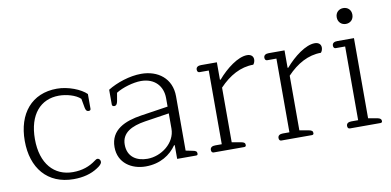

<svg xmlns="http://www.w3.org/2000/svg" viewBox="-66 -856 2162 1062"><g transform="rotate(-10 1015.0 -325.5)"><path d="M273 11C326 11 372 -1 408 -25C424 -35 437 -46 437 -58C437 -68 430 -77 421 -77C415 -77 411 -74 404 -69C369 -43 328 -28 275 -28C171 -28 99 -105 99 -244C99 -382 168 -458 271 -458C313 -458 365 -444 391 -419L400 -369C403 -353 408 -346 419 -346C427 -346 431 -350 431 -356V-439C400 -470 330 -498 267 -498C125 -498 42 -397 42 -244C42 -92 125 11 273 11Z M677 11C760 11 817 -28 851 -77H855V0H962C970 0 971 -5 971 -10C971 -21 965 -26 948 -29L909 -37V-342C909 -443 834 -498 740 -498C675 -498 601 -473 551 -442V-359C551 -353 555 -348 563 -348C574 -348 580 -356 583 -372L591 -418C627 -441 689 -459 732 -459C810 -459 853 -408 853 -342V-294L701 -271C609 -257 525 -222 525 -124C525 -34 599 11 677 11ZM694 -29C633 -29 583 -59 583 -128C583 -195 640 -223 716 -235L853 -256V-170C853 -90 772 -29 694 -29Z M1060 0H1232C1240 0 1242 -5 1242 -10C1242 -21 1236 -26 1220 -29L1168 -38V-345C1224 -404 1288 -440 1360 -440C1366 -447 1370 -457 1370 -468C1370 -486 1357 -498 1335 -498C1284 -498 1216 -446 1168 -390H1164V-488H1075C1059 -488 1047 -482 1047 -467C1047 -457 1052 -451 1060 -451H1112V-37H1075C1059 -37 1047 -31 1047 -16C1047 -6 1052 0 1060 0Z M1440 0H1612C1620 0 1622 -5 1622 -10C1622 -21 1616 -26 1600 -29L1548 -38V-345C1604 -404 1668 -440 1740 -440C1746 -447 1750 -457 1750 -468C1750 -486 1737 -498 1715 -498C1664 -498 1596 -446 1548 -390H1544V-488H1455C1439 -488 1427 -482 1427 -467C1427 -457 1432 -451 1440 -451H1492V-37H1455C1439 -37 1427 -31 1427 -16C1427 -6 1432 0 1440 0Z M1904 -573C1929 -573 1948 -590 1948 -618C1948 -645 1929 -662 1904 -662C1880 -662 1860 -645 1860 -618C1860 -590 1880 -573 1904 -573ZM1825 0H1997C2005 0 2007 -5 2007 -10C2007 -21 1999 -26 1985 -29L1934 -38V-488H1840C1824 -488 1812 -482 1812 -467C1812 -457 1817 -451 1825 -451H1878V-37H1840C1824 -37 1812 -31 1812 -16C1812 -6 1817 0 1825 0Z"/></g></svg>

Font: Maitree Light
Style: Regular
Weight: 300
Designer: CadsonDemak Team
Foundry: CadsonDemak
Version: Version 1.000;PS 001.000;hotconv 1.0.88;makeotf.lib2.5.64775